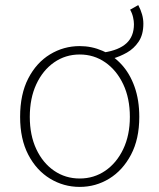

<svg xmlns="http://www.w3.org/2000/svg" viewBox="-20 -721 626 754"><path d="M423 -491 388 -515Q447 -524 476.5 -551Q506 -578 506 -626Q506 -638 502.5 -653.5Q499 -669 491 -683L523 -701Q533 -682 538 -664Q543 -646 543 -628Q543 -585 524.5 -557.5Q506 -530 478.5 -514.5Q451 -499 423 -491ZM293 13Q230 13 176.5 -19.5Q123 -52 91 -113.5Q59 -175 59 -262Q59 -351 91 -413Q123 -475 176.5 -507.5Q230 -540 293 -540Q340 -540 382.5 -521.5Q425 -503 457.5 -467.5Q490 -432 508.5 -380Q527 -328 527 -262Q527 -175 494.5 -113.5Q462 -52 409 -19.5Q356 13 293 13ZM293 -20Q349 -20 393.5 -50.5Q438 -81 464 -135.5Q490 -190 490 -262Q490 -335 464 -390Q438 -445 393.5 -476Q349 -507 293 -507Q237 -507 192.5 -476Q148 -445 122.5 -390Q97 -335 97 -262Q97 -190 122.5 -135.5Q148 -81 192.5 -50.5Q237 -20 293 -20Z"/></svg>

Font: Noto Sans SC Thin
Style: Regular
Weight: 100
Designer: Ryoko NISHIZUKA 西塚涼子 (kana, bopomofo & ideographs); Paul D. Hunt (Latin, Greek & Cyrillic); Sandoll Communications 산돌커뮤니
Foundry: Adobe
Version: Version 2.004-H2;hotconv 1.0.118;makeotfexe 2.5.65603